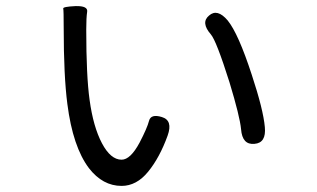

<svg xmlns="http://www.w3.org/2000/svg" viewBox="-20 -584 1040 630"><path d="M379 26Q317 26 272 -32Q219 -102 201 -243Q189 -335 189 -493Q189 -550 187.5 -556Q186 -562 228 -564Q269 -565 266 -545.5Q263 -526 263 -487Q263 -335 274 -256Q286 -168 314.5 -114Q343 -60 379 -60Q408 -60 438 -116Q463 -164 469 -187.5Q475 -211 511 -200Q548 -189 530 -139Q504 -67 466 -20.5Q428 26 379 26ZM815 -112Q775 -108 771 -160Q767 -202 733 -314Q690 -450 672 -471Q638 -510 666 -533Q693 -557 727 -517Q762 -474 806 -339Q844 -224 849 -167Q854 -115 815 -112Z"/></svg>

Font: Resource Han Rounded KR
Style: Regular
Weight: 400
Designer: Cyano Hao (round all glyphs); Ryoko NISHIZUKA 西塚涼子 (kana, bopomofo & ideographs); Paul D. Hunt (Latin, Greek & Cyrillic)
Foundry: Cyano Hao
Version: 0.990